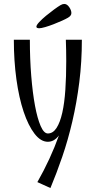

<svg xmlns="http://www.w3.org/2000/svg" viewBox="-20 -717 484 971"><path d="M50 0ZM169 204Q202 146 229.5 86.5Q257 27 278 -32Q254 0 222 0Q186 0 154.5 -41Q123 -82 99.5 -152Q76 -222 63 -316Q50 -410 50 -516H131Q131 -419 138 -333Q145 -247 157 -182.5Q169 -118 185.5 -80Q202 -42 222 -42Q248 -42 266 -70Q284 -98 295 -147Q306 -196 310.5 -263Q315 -330 315 -408Q315 -434 314.5 -461Q314 -488 313 -516H394Q394 -404 381 -301Q368 -198 346 -103.5Q324 -9 295 75.5Q266 160 235 234ZM177 -574Q174 -574 169 -575.5Q164 -577 164 -582Q164 -590 178.5 -605.5Q193 -621 213 -637.5Q233 -654 253.5 -669Q274 -684 286 -691Q296 -697 305 -697Q319 -697 330 -681Q341 -665 341 -651Q341 -637 323 -627Q313 -621 293 -612Q273 -603 251 -594.5Q229 -586 208.5 -580Q188 -574 177 -574Z"/></svg>

Font: Combo
Style: Regular
Weight: 400
Designer: Eduardo Rodriguez Tunni
Foundry: Eduardo Rodriguez Tunni
Version: Version 1.001